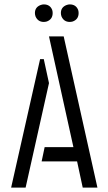

<svg xmlns="http://www.w3.org/2000/svg" viewBox="-20 -847 486 867"><path d="M137.7 -788.1Q137.7 -814.5 163.1 -824.2Q170.9 -827.1 177.7 -827.1Q206.1 -827.1 215.8 -801.8Q217.8 -794.9 217.8 -788.1Q217.8 -759.8 191.4 -750Q184.6 -748 177.7 -748Q151.4 -748 140.6 -772.5Q137.7 -780.3 137.7 -788.1ZM254.9 -788.1Q254.9 -814.5 280.3 -824.2Q288.1 -827.1 294.9 -827.1Q323.2 -827.1 333 -801.8Q335 -794.9 335 -788.1Q335 -759.8 308.6 -750Q301.8 -748 294.9 -748Q268.6 -748 257.8 -772.5Q254.9 -780.3 254.9 -788.1ZM30.3 0 161.1 -580.1H177.7L201.2 -471.7L95.7 0ZM168 -118.2 181.6 -182.6H311.5L201.2 -682.6H267.6L419.9 0H353.5L328.1 -118.2Z"/></svg>

Font: Post No Bills Colombo Medium
Style: Regular
Weight: 500
Designer: Kosala Senevirathne, Siva Puranthara, Lasantha Premarathna, Tharique Azeez
Foundry: Mooniak
Version: Version 1.220 ; ttfautohint (v1.6)